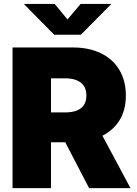

<svg xmlns="http://www.w3.org/2000/svg" viewBox="-20 -973 707 993"><path d="M44.9 0V-727.5H357.4Q439.9 -727.5 501.5 -697.8Q563 -668 596.9 -612.1Q630.9 -556.2 630.9 -479Q630.9 -401.4 595.9 -347.4Q561 -293.5 497.8 -265.4Q434.6 -237.3 350.1 -237.3H165.5V-391.6H317.9Q352.1 -391.6 376.2 -400.9Q400.4 -410.2 413.6 -429.4Q426.8 -448.7 426.8 -479Q426.8 -509.3 413.6 -528.8Q400.4 -548.3 376.2 -558.1Q352.1 -567.9 317.9 -567.9H243.7V0ZM440.9 0 267.6 -333H476.6L654.8 0ZM262.7 -952.6 329.1 -872.6 397 -952.6H553.7V-950.2L398.4 -793.5H260.3L105.5 -950.2V-952.6Z"/></svg>

Font: Inter 18pt Black
Style: Regular
Weight: 900
Designer: Rasmus Andersson
Foundry: rsms
Version: Version 4.001;git-66647c0bb